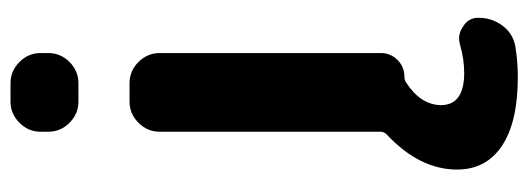

<svg xmlns="http://www.w3.org/2000/svg" viewBox="-342 -472 1010 367"><g transform="rotate(-90 163.5 -288.0)"><path d="M153.3 -643.6Q129.9 -643.6 112.8 -660.6Q95.7 -677.7 95.7 -701.2V-715.8Q95.7 -739.3 112.8 -756.3Q129.9 -773.4 153.3 -773.4H188.5Q211.9 -773.4 229 -756.3Q246.1 -739.3 246.1 -715.8V-701.2Q246.1 -677.7 229 -660.6Q211.9 -643.6 188.5 -643.6ZM200.2 196.3Q114.3 196.3 68.8 166Q23.4 135.7 23.4 80.1Q23.4 8.8 89.8 -53.7Q95.7 -58.6 95.7 -66.4V-488.3Q95.7 -511.7 112.8 -528.8Q129.9 -545.9 153.3 -545.9H188.5Q211.9 -545.9 229 -528.8Q246.1 -511.7 246.1 -488.3V-65.4Q246.1 -46.9 232.9 -33.7Q219.7 -20.5 201.2 -20.5Q195.3 -20.5 190.4 -17.6Q147.5 9.8 146.5 48.8Q146.5 93.8 208 93.8Q234.4 93.8 261.7 85.9Q268.6 84 274.4 84Q286.1 84 296.9 91.8Q313.5 101.6 313.5 121.1Q313.5 146.5 298.8 166.5Q284.2 186.5 259.8 191.4Q230.5 196.3 200.2 196.3Z"/></g></svg>

Font: Gen Jyuu Gothic P Bold
Style: Bold
Weight: 700
Designer: [Source Han Sans]
Ryoko NISHIZUKA  (kana & ideographs); Paul D. Hunt (Latin, Greek & Cyrillic); Wenlong ZHANG  (bopomofo
Version: Version 1.002.20150607